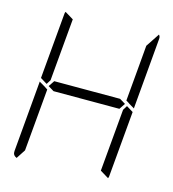

<svg xmlns="http://www.w3.org/2000/svg" viewBox="-138 -1099 1092 1211"><g transform="rotate(15 408.0 -494.0)"><path d="M181 -735 163 -531 145 -502 101 -529 139 -959Q139 -964 143 -972L199 -938ZM671 -498 715 -471 677 -41Q677 -36 673 -28L617 -62L635 -265L653 -469ZM757 -959 717 -500V-495L683 -515L673 -522L658 -531L676 -735L690 -897L749 -986Q759 -975 757 -959ZM629 -469H405H199L161 -492L187 -531H411H617L655 -508ZM83 -2Q56 -13 59 -41L99 -500V-505L138 -482L150 -474L158 -469L140 -265L122 -62Z"/></g></svg>

Font: DSEG7 Modern
Style: Light Italic
Weight: 300
Italic angle: -5°
Designer: Keshikan(Twitter:@keshinomi_88pro)
Version: Version 0.46